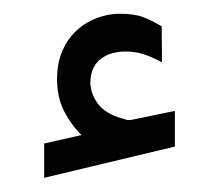

<svg xmlns="http://www.w3.org/2000/svg" viewBox="-20 -803 309 276"><path d="M97.2 -608.9Q81.5 -624.5 71.8 -644Q62 -663.6 62 -689.9Q62 -709 67.4 -724.1Q72.8 -739.3 82 -750.5Q95.2 -766.6 114 -774.9Q132.8 -783.2 152.8 -783.2Q173.3 -783.2 186 -778.3Q198.7 -773.4 212.4 -765.1L212.9 -713.4Q198.2 -721.2 186.3 -725.1Q174.3 -729 159.7 -729Q150.9 -729 140.9 -726.3Q130.9 -723.6 123 -716.8Q109.9 -705.1 109.9 -683.6Q110.4 -668 120.8 -653.8Q131.3 -639.6 155.3 -632.8Q157.7 -632.3 160.2 -631.3Q162.6 -630.4 165.5 -630.4Q168 -630.4 169.9 -630.9L231.4 -643.6V-592.3L43.5 -547.4V-596.7Z"/></svg>

Font: Vazir Medium WOL-UI
Style: Medium-WOL-UI
Weight: 500
Designer: Saber Rastikerdar
Foundry: Saber Rastikerdar
Version: Version 30.1.0